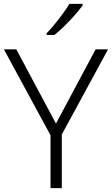

<svg xmlns="http://www.w3.org/2000/svg" viewBox="-20 -968 576 988"><path d="M268 -332 472 -714H536L298 -276V0H240V-272L0 -714H64ZM405 -940Q390 -919 365.5 -891Q341 -863 313 -835.5Q285 -808 260 -788H220V-797Q239 -816 261 -843Q283 -870 303.5 -898Q324 -926 337 -948H405Z"/></svg>

Font: Noto Sans Bengali UI Light
Style: Regular
Weight: 300
Designer: Jelle Bosma - Monotype Design Team
Foundry: Monotype Imaging Inc.
Version: Version 2.003; ttfautohint (v1.8.4.7-5d5b)